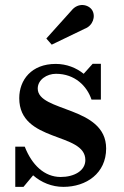

<svg xmlns="http://www.w3.org/2000/svg" viewBox="-20 -718 483 748"><path d="M310 -606C341.5 -617.5 354 -654 339 -678.5C325 -700.5 285 -710 258.5 -677L160.5 -568L181.5 -544ZM71.5 10 109 -35C141 -7 182 10 227 10C316.5 10 393.5 -43 393.5 -139.5C393.5 -306 127 -280.5 127 -373C127 -407.5 162.5 -430.5 198 -430.5C272 -430.5 319 -382.5 336.5 -330H373V-469.5H341L306 -430.5C277.5 -453.5 240 -469 197 -469C103 -469 55 -407 55 -335.5C55 -161 312.5 -204.5 312.5 -94.5C312.5 -52.5 268.5 -28.5 216.5 -28.5C152.5 -28.5 104 -76 76.5 -146.5H39.5V10Z"/></svg>

Font: Bodoni* 06pt Medium
Style: Regular
Weight: 500
Version: Version 2.3